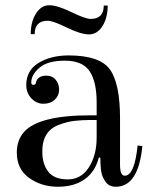

<svg xmlns="http://www.w3.org/2000/svg" viewBox="-20 -691 565 731"><path d="M325 -619Q375 -619 375 -670H390Q390 -623 370 -591.5Q350 -560 319 -560Q288 -560 234.5 -586Q181 -612 162 -612Q112 -612 112 -561H97Q97 -608 117 -639.5Q137 -671 167.5 -671Q198 -671 251.5 -645Q305 -619 325 -619ZM241 -480Q360 -480 398.5 -426.5Q437 -373 437 -240V-63Q437 -22 455 -22Q492 -22 504 -137L522 -135Q507 20 421 20Q396 20 382.5 2Q369 -16 365.5 -37.5Q362 -59 362 -91H356Q343 -38 303 -9Q263 20 200.5 20Q138 20 91 -13.5Q44 -47 44 -110Q44 -157 71 -188Q127 -252 325 -252Q336 -252 348 -252V-301Q348 -380 321 -420Q294 -460 227.5 -460Q161 -460 130 -433Q99 -406 99 -377Q99 -368 107.5 -368Q116 -368 117 -377Q123 -403 157 -403Q179 -403 192 -387.5Q205 -372 205 -349.5Q205 -327 188.5 -311.5Q172 -296 145.5 -296Q119 -296 99.5 -316.5Q80 -337 80 -367Q80 -423 127 -451.5Q174 -480 241 -480ZM348 -167V-234Q338 -234 316.5 -234Q295 -234 265.5 -231Q236 -228 205 -216Q141 -193 141 -114Q141 -66 164 -37Q187 -8 238 -8Q289 -8 318.5 -54Q348 -100 348 -167Z"/></svg>

Font: Elsie Swash Caps
Style: Regular
Weight: 400
Designer: Alejandro Inler
Foundry: Alejandro Inler
Version: 1.003